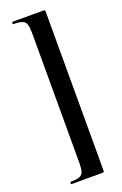

<svg xmlns="http://www.w3.org/2000/svg" viewBox="-161 -772 597 936"><g transform="rotate(-20 137.0 -304.0)"><path d="M207 106Q207 113 205.5 115Q204 117 198 117Q175 117 143 117Q111 117 82 117Q53 117 38 117Q35 117 35 111Q35 105 38 105Q69 105 84 99Q99 93 104 77.5Q109 62 109 34V-642Q109 -671 104 -686Q99 -701 84 -707Q69 -713 38 -713Q35 -713 35 -719Q35 -725 38 -725Q53 -725 82 -725Q111 -725 143 -725Q175 -725 198 -725Q204 -725 205.5 -723.5Q207 -722 207 -715Z"/></g></svg>

Font: Cormorant
Style: Bold
Weight: 700
Designer: Christian Thalmann (Catharsis Fonts)
Foundry: Catharsis Fonts
Version: Version 4.000